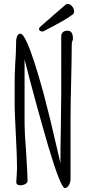

<svg xmlns="http://www.w3.org/2000/svg" viewBox="-20 -934 452 969"><path d="M225 -191Q155 -432 104 -634V-306Q104 -264 112 -163Q119 -53 119 -21Q119 -12 108 -5.5Q97 1 83 1Q62 1 62 -15L64 -44Q66 -76 66 -86Q66 -139 60 -254Q54 -371 54 -396V-524Q54 -555 57 -616Q61 -669 61 -708V-714Q61 -764 83 -764Q96 -764 116 -720Q149 -648 200 -462Q229 -354 268 -184Q267 -188 284 -115L285 -110Q285 -207 287 -284L289 -458V-754Q293 -779 321 -779Q348 -779 348 -740V-734Q342 -722 342 -705Q342 -644 339 -521Q336 -397 336 -335V-30Q336 -14 327.5 0.5Q319 15 307 15Q287 15 225 -191ZM177 -788Q177 -793 182 -798L198 -812Q203 -817 254 -861L313 -912Q317 -914 322 -914Q334 -914 344 -902Q354 -890 354 -877Q354 -865 347 -861Q311 -833 201 -777Q199 -775 193 -775Q187 -775 182 -778.5Q177 -782 177 -788Z"/></svg>

Font: Amatic SC
Style: Bold
Weight: 700
Designer: Multiple Designers
Foundry: Vernon Adams
Version: Version 2.505